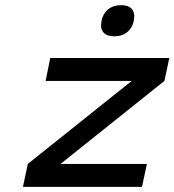

<svg xmlns="http://www.w3.org/2000/svg" viewBox="-20 -725 677 745"><path d="M175 -500 157 -411H491L88 -89L69 0H531L550 -89H215L618 -411L637 -500ZM374 -643C366 -607 383 -584 424 -584C464 -584 491 -607 499 -643V-645C507 -682 490 -705 450 -705C409 -705 382 -682 374 -645Z"/></svg>

Font: LT Wave Mono Medium
Style: Italic
Weight: 500
Designer: Daniel Lyons
Version: Version 2.5 (Glyphs App)